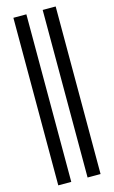

<svg xmlns="http://www.w3.org/2000/svg" viewBox="-155 -862 695 1171"><g transform="rotate(-15 192.5 -277.0)"><path d="M59 252V-806H141V252ZM244 252V-806H326V252Z"/></g></svg>

Font: Menbere
Style: Regular
Weight: 400
Designer: Aleme Tadesse
Foundry: Sorkin Type Co
Version: Version 1.000